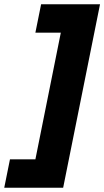

<svg xmlns="http://www.w3.org/2000/svg" viewBox="-38 -762 492 906"><path d="M-18 124 9 -10H129L249 -608H129L156 -742H434L260 124Z"/></svg>

Font: Gontserrat
Style: Bold Italic
Weight: 700
Italic angle: -11.3°
Designer: Julieta Ulanovsky
Foundry: Julieta Ulanovsky
Version: Version 6.001